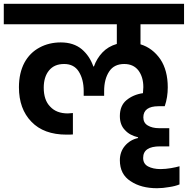

<svg xmlns="http://www.w3.org/2000/svg" viewBox="-41 -760 992 1014"><path d="M931 -632C931 -632 931 -740 931 -740C931 -740 -21 -740 -21 -740C-21 -740 -21 -632 -21 -632C-21 -632 576 -632 576 -632C576 -632 576 -528 576 -528C576 -528 576 -528 576 -528C545 -519 520 -504 500 -483C480 -462 465 -437 455 -409C455 -409 452 -409 452 -409C452 -409 452 -409 452 -409C439 -446 419 -476 391 -500C362 -524 325 -536 280 -536C280 -536 280 -536 280 -536C239 -536 201 -527 168 -509C134 -491 107 -464 88 -429C69 -393 59 -350 59 -299C59 -299 59 -299 59 -299C59 -223 81 -162 125 -117C168 -72 230 -49 310 -49C310 -49 310 -49 310 -49C324 -49 335 -49 344 -50C344 -50 344 -163 344 -163C344 -163 317 -161 317 -161C317 -161 317 -161 317 -161C277 -161 246 -173 224 -197C201 -220 190 -254 190 -297C190 -297 190 -297 190 -297C190 -334 199 -365 218 -388C237 -411 263 -422 298 -422C298 -422 298 -422 298 -422C332 -422 358 -409 375 -382C392 -355 401 -321 401 -279C401 -279 401 -254 401 -254C401 -254 509 -254 509 -254C509 -254 509 -279 509 -279C509 -279 509 -279 509 -279C509 -322 518 -356 536 -383C553 -409 580 -422 615 -422C615 -422 615 -422 615 -422C647 -422 672 -411 690 -388C707 -365 716 -336 716 -300C716 -300 716 -300 716 -300C716 -292 715 -281 714 -268C714 -268 714 -268 714 -268C679 -263 650 -250 627 -231C604 -212 592 -184 592 -147C592 -147 592 -147 592 -147C592 -116 601 -91 619 -73C636 -54 659 -42 688 -35C688 -35 688 -31 688 -31C688 -31 688 -31 688 -31C660 -25 637 -11 619 10C601 31 592 57 592 86C592 86 592 86 592 86C592 136 611 173 649 197C686 222 733 234 788 234C788 234 788 234 788 234C809 234 830 232 852 228C874 225 892 220 907 214C907 214 907 118 907 118C907 118 907 118 907 118C896 121 881 125 862 128C843 131 825 133 807 133C807 133 807 133 807 133C780 133 758 128 741 119C724 110 715 95 715 74C715 74 715 74 715 74C715 33 745 13 804 13C804 13 853 13 853 13C853 13 853 -83 853 -83C853 -83 799 -83 799 -83C799 -83 799 -83 799 -83C775 -83 755 -88 740 -97C724 -106 716 -121 716 -140C716 -140 716 -140 716 -140C716 -179 743 -199 796 -199C796 -199 829 -199 829 -199C829 -199 829 -199 829 -199C840 -231 845 -264 845 -299C845 -299 845 -299 845 -299C845 -358 832 -408 806 -447C779 -486 744 -513 701 -526C701 -526 701 -632 701 -632C701 -632 931 -632 931 -632Z"/></svg>

Font: Girnar Poppins
Style: SemiBold
Weight: 500
Designer: Ninad Kale (Devanagari), Jonny Pinhorn (Latin)
Foundry: Indian Type Foundry
Version: ""